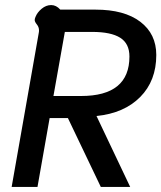

<svg xmlns="http://www.w3.org/2000/svg" viewBox="-20 -738 637 758"><path d="M133 -608Q134 -612 134 -618Q134 -631 125.5 -641.5Q117 -652 117 -659Q117 -664 120 -671Q127 -689 144.5 -703.5Q162 -718 182 -718Q202 -718 218 -700H357Q471 -700 534 -652Q597 -604 597 -521Q597 -419 533.5 -355Q470 -291 361 -280L494 0H378L248 -272H176L128 0H26ZM300 -359Q491 -359 491 -515Q491 -566 454.5 -589Q418 -612 344 -612H236L191 -359Z"/></svg>

Font: Niramit Medium
Style: Italic
Weight: 500
Italic angle: -10°
Designer: Katatrad Aksorn Co.,Ltd.
Foundry: Cadson Demak Co.,Ltd.
Version: Version 1.000; ttfautohint (v1.6)